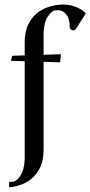

<svg xmlns="http://www.w3.org/2000/svg" viewBox="-20 -619 397 843"><path d="M171.4 -347.7V37.1Q171.4 84.5 156.7 115.2Q130.4 170.4 73.7 191.4Q46.4 201.2 20 203.6V179.2Q22.5 179.7 25.4 179.7Q27.3 179.7 39.3 178.7Q51.3 177.7 68.6 153.6Q85.9 129.4 88.4 82V-350.1L31.7 -352.1H28.3L33.2 -374H34.2L88.4 -376V-431.6Q88.4 -479 103 -509.8Q129.4 -564.9 186 -585.9Q222.2 -599.1 256.3 -599.1Q289.1 -599.1 317.4 -586.9Q343.3 -575.2 356 -561L356.9 -560.1L314 -493.2Q309.6 -485.8 301.3 -485.8Q294.9 -485.8 290.5 -490.2Q286.1 -494.6 286.1 -501Q286.1 -539.1 269 -557.6Q253.9 -574.2 234.4 -574.2Q232.4 -574.2 220.5 -573.2Q208.5 -572.3 191.2 -548.1Q173.8 -523.9 171.4 -476.6V-378.4L247.6 -380.9L244.1 -345.2Z"/></svg>

Font: Quaaykop
Style: Regular
Weight: 400
Designer: Tup Wanders
Foundry: Free font, DO NOT SELL
Version: Version 1.00;July 31, 2023;FontCreator 11.5.0.2430 64-bit